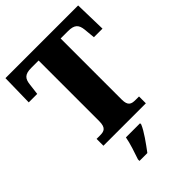

<svg xmlns="http://www.w3.org/2000/svg" viewBox="-265 -832 1171 1171"><g transform="rotate(-45 320.5 -246.5)"><path d="M138 0H504V-59H474C439 -59 416 -66 416 -120V-647H480C536 -647 553 -626 558 -582L565 -509H639L634 -714H7L3 -509H76L85 -582C90 -626 106 -647 162 -647H226V-124C226 -67 203 -59 168 -59H138ZM228 208V221H296C329 177 376 113 393 71V61H271C264 103 241 170 228 208Z"/></g></svg>

Font: Noto Serif Sinhala SemiCondensed Black
Style: Regular
Weight: 900
Width: 4
Designer: Jelle Bosma - Monotype Design Team
Foundry: Monotype Imaging Inc.
Version: Version 2.007